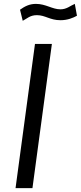

<svg xmlns="http://www.w3.org/2000/svg" viewBox="-20 -968 416 988"><path d="M60 0H147L247 -742H160ZM365 -948C342 -939 324 -920 291 -920C249 -920 216 -948 165 -948C131 -948 107 -935 83 -918L97 -861C119 -872 134 -890 170 -890C213 -890 237 -864 291 -864C328 -864 356 -876 376 -887Z"/></svg>

Font: Cheyenne Sans
Style: Italic
Weight: 400
Italic angle: -8.13011°
Designer: The Public Sans project authors (U.S. Web Design System), Libre Franklin designed by Pablo Impallari and Rodrigo Fuenzal
Foundry: The Cheyenne Sans Project Authors
Version: Version 2.007